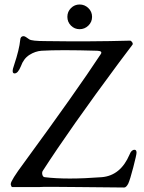

<svg xmlns="http://www.w3.org/2000/svg" viewBox="-20 -830 643 855"><path d="M296 -794Q312 -810 334.5 -810Q357 -810 373.5 -794Q390 -778 390 -755Q390 -732 373.5 -716Q357 -700 334.5 -700Q312 -700 296 -716Q280 -732 280 -755Q280 -778 296 -794ZM433 -41Q517 -48 557 -142Q565 -163 579 -163Q588 -163 588 -150Q588 -141 573.5 -85Q559 -29 551 -12Q542 5 533 5Q481 5 328.5 3Q176 1 155 3H35Q32 3 30.5 -0.5Q29 -4 28 -8V-11Q28 -26 86 -104Q321 -425 428 -588Q439 -603 413 -604Q246 -609 165 -604Q137 -602 111 -585.5Q85 -569 73 -535Q60 -503 45 -503Q29 -503 43 -541Q66 -610 70 -652Q71 -669 85 -669Q92 -669 110 -655Q121 -647 183 -647Q380 -644 559 -649Q564 -649 568.5 -642Q573 -635 570 -631Q564 -624 509 -550Q293 -259 171 -70Q166 -63 168.5 -52.5Q171 -42 179 -41Q276 -29 433 -41Z"/></svg>

Font: EB Garamond
Style: SC
Weight: 400
Version: Version 000.010